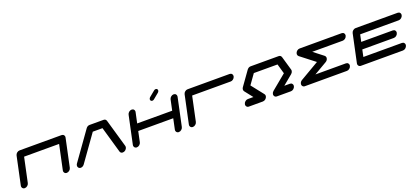

<svg xmlns="http://www.w3.org/2000/svg" viewBox="59 -2286 7886 3652"><g transform="rotate(-20 4001.5 -459.5)"><path d="M1142.6 -709Q1171.9 -709 1188 -688.5Q1200.2 -673.3 1200.2 -653.8Q1200.2 -646.5 1198.2 -638.2L1077.6 -71.3Q1071.3 -42 1046.1 -21Q1021 0 991.7 0Q962.4 0 946.3 -21Q934.1 -36.1 934.1 -55.7Q934.1 -63 936 -71.3L1041.5 -567.4H333L227.5 -71.3Q221.2 -42 196 -21Q170.9 0 141.6 0Q112.3 0 96.2 -21Q84 -36.1 84 -55.7Q84 -63 85.9 -71.3L206.5 -638.2Q212.9 -667.5 238 -688.2Q263.2 -709 292.5 -709Z M2211.4 -102.5Q2213.4 -94.7 2213.4 -86.4Q2213.4 -78.6 2211.9 -70.8Q2205.6 -41.5 2180.4 -20.8Q2155.3 0 2126 0Q2084.5 0 2070.8 -39.1V-39.6H2070.3L2070.8 -40.5L1919.4 -566.9H1723.1L1348.1 -40.5L1347.2 -39.6V-39.1Q1316.9 0 1275.4 0Q1246.1 0 1230 -21Q1217.8 -35.6 1217.8 -55.2Q1217.8 -62.5 1219.7 -70.8Q1223.1 -87.9 1233.9 -102.5L1637.2 -668.5V-668.9L1637.7 -669.4Q1667.5 -708.5 1709.5 -708.5H1992.7Q2034.2 -708.5 2047.9 -669.4Q2047.9 -668.9 2048.3 -668.9V-668.5Z M3465.8 -638.2 3345.2 -71.3Q3338.9 -42 3313.7 -21Q3288.6 0 3259.3 0Q3230 0 3213.9 -21Q3201.7 -36.1 3201.7 -55.7Q3201.7 -63 3203.6 -71.3L3248.5 -283.7H2540L2495.1 -71.3Q2488.8 -42 2463.6 -21Q2438.5 0 2409.2 0Q2379.9 0 2363.8 -21Q2351.6 -36.1 2351.6 -55.7Q2351.6 -63 2353.5 -71.3L2474.1 -638.2Q2480.5 -667.5 2505.6 -688.2Q2530.8 -709 2560.1 -709Q2589.4 -709 2605.5 -688.5Q2617.7 -673.3 2617.7 -653.8Q2617.7 -646.5 2615.7 -638.2L2570.3 -425.3H3278.8L3324.2 -638.2Q3330.6 -667.5 3355.7 -688.2Q3380.9 -709 3410.2 -709Q3439.5 -709 3455.6 -688.5Q3467.3 -673.3 3467.3 -653.3Q3467.3 -646 3465.8 -638.2ZM2990.2 -732.4Q2970.7 -732.4 2960 -746.1Q2952.1 -756.3 2952.1 -769.5Q2952.1 -773.9 2953.1 -779.3Q2957.5 -798.8 2974.1 -812.5L3087.4 -905.8Q3104 -919.4 3123 -919.4Q3142.6 -919.4 3153.3 -905.8Q3161.1 -895.5 3161.1 -882.8Q3161.1 -877.9 3160.2 -873Q3156.2 -853.5 3139.6 -839.8L3026.4 -746.1Q3009.8 -732.4 2990.2 -732.4Z M3693.4 -708.5H4543.9Q4573.2 -708.5 4589.8 -688Q4601.6 -672.4 4601.6 -652.8Q4601.6 -645.5 4600.1 -637.7Q4598.1 -630.4 4595.2 -623.5Q4585 -598.6 4562.3 -582.8Q4539.6 -566.9 4514.2 -566.9H3734.4L3628.9 -70.8Q3622.6 -41.5 3597.4 -20.8Q3572.3 0 3543 0Q3506.3 0 3491.2 -31.2Q3485.4 -42.5 3485.4 -55.7Q3485.4 -63 3487.3 -70.8L3607.9 -637.7Q3613.8 -667 3638.9 -687.7Q3664.1 -708.5 3693.4 -708.5Z M5557.6 -141.6Q5586.9 -141.6 5603 -121.1Q5615.2 -106 5615.2 -86.4Q5615.2 -79.1 5613.3 -70.8Q5606.9 -41.5 5581.8 -20.8Q5556.6 0 5527.3 0H5243.7Q5214.4 0 5198.2 -21Q5186 -35.6 5186 -55.2Q5186 -62.5 5188 -70.8Q5194.3 -100.1 5219.7 -121.1L5519 -368.2L5462.4 -566.9H4982.9L4841.3 -368.2L5036.1 -121.1Q5048.3 -106 5048.3 -86.4Q5048.3 -79.1 5046.4 -70.8Q5040 -41.5 5014.9 -20.8Q4989.7 0 4960.4 0H4676.8Q4647.5 0 4631.3 -21Q4619.1 -35.6 4619.1 -55.2Q4619.1 -62.5 4621.1 -70.8Q4627.4 -100.1 4652.6 -120.8Q4677.7 -141.6 4707 -141.6H4819.3L4691.4 -304.2Q4679.7 -319.8 4679.7 -339.4Q4679.7 -346.7 4681.2 -354.5Q4685.1 -371.6 4695.3 -386.2L4896.5 -668.5Q4897 -668.5 4897 -668.9V-669.4H4897.5Q4927.2 -708.5 4968.8 -708.5H5535.6Q5577.6 -708.5 5590.8 -669.4L5591.3 -668.9V-668.5L5672.9 -386.2Q5675.3 -378.4 5675.3 -370.1Q5675.3 -362.3 5673.3 -354.5Q5667.5 -325.2 5641.6 -304.2L5445.3 -141.6Z M6691.4 -141.6Q6720.7 -141.6 6736.8 -121.1Q6749 -106 6749 -86.4Q6749 -79.1 6747.1 -70.8Q6740.7 -41.5 6715.6 -20.8Q6690.4 0 6661.1 0H5810.5Q5781.2 0 5765.1 -21Q5752.9 -35.6 5752.9 -55.2Q5752.9 -62.5 5754.9 -70.8Q5762.7 -107.9 5799.3 -129.9L6183.1 -354.5L5894.5 -578.6Q5873.5 -596.2 5873.5 -622.1Q5873.5 -629.4 5875.5 -637.7Q5881.3 -667 5906.5 -687.7Q5931.6 -708.5 5960.9 -708.5H6811.5Q6840.8 -708.5 6857.4 -688Q6869.1 -672.4 6869.1 -652.8Q6869.1 -645.5 6867.7 -637.7Q6861.3 -608.4 6836.2 -587.6Q6811 -566.9 6781.7 -566.9H6165L6362.8 -413.1Q6383.8 -396 6383.8 -370.1Q6383.8 -362.8 6381.8 -354.5Q6374 -317.4 6337.9 -295.4L6074.7 -141.6Z M7825.2 -142.1Q7854.5 -142.1 7870.6 -121.6Q7882.8 -106.4 7882.8 -86.9Q7882.8 -79.6 7880.9 -71.3Q7874.5 -42 7849.4 -21Q7824.2 0 7794.9 0H6944.3Q6915 0 6898.9 -21Q6886.7 -36.1 6886.7 -55.7Q6886.7 -63 6888.7 -71.3L7009.3 -638.2Q7015.6 -667.5 7040.8 -688.2Q7065.9 -709 7095.2 -709H7945.8Q7975.1 -709 7991.2 -688.5Q8003.4 -673.3 8003.4 -653.8Q8003.4 -646.5 8001.5 -638.2Q7995.1 -608.9 7970 -588.1Q7944.8 -567.4 7915.5 -567.4H7135.7L7105.5 -425.3H7743.7Q7772.9 -425.3 7789.6 -404.8Q7801.3 -389.6 7801.3 -370.6Q7801.3 -362.8 7799.3 -354.5Q7793.5 -325.2 7768.1 -304.4Q7742.7 -283.7 7713.4 -283.7H7075.2L7045.4 -142.1Z"/></g></svg>

Font: Robtronika
Style: Italic
Weight: 400
Italic angle: -12°
Designer: GGBot
Version: 1.00